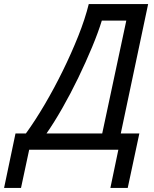

<svg xmlns="http://www.w3.org/2000/svg" viewBox="-104 -734 754 941"><path d="M-84 187 -28 -80H23Q68 -142 114.5 -221Q161 -300 203.5 -386.5Q246 -473 279.5 -557Q313 -641 331 -714H622L488 -80H579L522 187H437L476 0H39L-1 187ZM124 -80H397L515 -633H395Q378 -577 347.5 -503.5Q317 -430 279.5 -352.5Q242 -275 201.5 -204Q161 -133 124 -80Z"/></svg>

Font: Noto IKEA Latin
Style: Italic
Weight: 400
Italic angle: -12°
Designer: Monotype Design Team
Foundry: Monotype Imaging Inc.
Version: Version 1.0